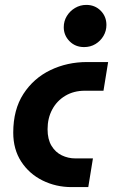

<svg xmlns="http://www.w3.org/2000/svg" viewBox="-20 -763 461 783"><path d="M272 0Q208 0 153.5 -27Q99 -54 66.5 -104Q34 -154 34 -222Q34 -316 75.5 -380Q117 -444 185.5 -477Q254 -510 335 -510H421L402 -393H326Q281 -393 246.5 -372.5Q212 -352 193 -316.5Q174 -281 174 -236Q174 -195 190 -168.5Q206 -142 232 -129.5Q258 -117 287 -117H359L340 0ZM323 -571Q287 -571 263.5 -595Q240 -619 240 -652Q240 -677 252.5 -697.5Q265 -718 286 -730.5Q307 -743 332 -743Q367 -743 390.5 -719.5Q414 -696 414 -661Q414 -637 402 -616.5Q390 -596 369.5 -583.5Q349 -571 323 -571Z"/></svg>

Font: MuseoModerno SemiBold
Style: Italic
Weight: 600
Italic angle: -9°
Designer: Pablo Cosgaya, Héctor Gatti, Marcela Romero, and the Authors of The MuseoModerno Project.
Foundry: Omnibus-Type Team
Version: Version 1.003